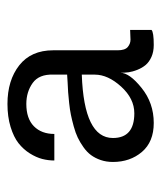

<svg xmlns="http://www.w3.org/2000/svg" viewBox="21 -826 430 512"><g transform="rotate(-90 236.0 -570.0)"><path d="M372.1 -375Q354 -375 340.3 -381.1Q326.7 -387.2 318.8 -396.5Q311 -405.8 305.9 -418.5Q300.8 -431.2 299.3 -441.9Q297.9 -452.6 297.9 -463.9Q297.9 -439.9 257.6 -407.5Q217.3 -375 164.1 -375Q113.8 -375 86.9 -406.5Q60.1 -438 60.1 -483.9Q60.1 -501.5 65.2 -516.4Q70.3 -531.2 78.4 -542.2Q86.4 -553.2 99.6 -562.5Q112.8 -571.8 125 -577.6Q137.2 -583.5 155 -588.4Q172.9 -593.3 185.8 -595.9Q198.7 -598.6 217.3 -600.6Q235.8 -602.5 246.1 -603.3Q256.3 -604 272.5 -604.7Q288.6 -605.5 293 -606V-643.1Q294.4 -680.7 270.8 -697.8Q247.1 -714.8 214.8 -714.8Q175.8 -714.8 155.3 -694.6Q134.8 -674.3 134.8 -640.1H64Q64 -656.2 68.1 -672.4Q72.3 -688.5 83 -705.6Q93.8 -722.7 110.1 -735.6Q126.5 -748.5 153.6 -756.8Q180.7 -765.1 214.8 -765.1Q277.8 -765.1 317.9 -733.6Q357.9 -702.1 357.9 -643.1V-471.2Q357.9 -451.7 366.7 -444.3Q375.5 -437 386.2 -437L412.1 -438V-380.9Q406.2 -375 372.1 -375ZM189.9 -426.8Q229 -426.8 261 -461.9Q293 -497.1 293 -532.2V-566.9Q124 -561 124 -483.9Q124 -426.8 189.9 -426.8Z"/></g></svg>

Font: Standard
Style: Regular
Weight: 400
Designer: Bryce Wilner
Version: Version 2.000;PS 2.0;hotconv 16.6.51;makeotf.lib2.5.65220 DE